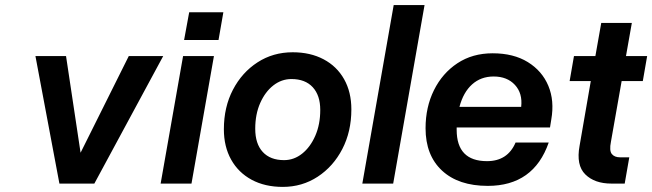

<svg xmlns="http://www.w3.org/2000/svg" viewBox="-20 -720 2558 753"><path d="M119 -500H239L296 -121L485 -500H620L350 0H213Z M722 -672H856L837 -563H702ZM698 -500H819L731 0H610Z M858 -213Q858 -300 893.5 -368Q929 -436 990 -475.5Q1051 -515 1128 -515Q1197 -515 1249 -487.5Q1301 -460 1329.5 -409.5Q1358 -359 1358 -291Q1358 -204 1322.5 -135.5Q1287 -67 1226 -27Q1165 13 1089 13Q1019 13 967 -15Q915 -43 886.5 -94Q858 -145 858 -213ZM1236 -289Q1236 -346 1206.5 -378Q1177 -410 1123 -410Q1084 -410 1052 -385Q1020 -360 1000.5 -316Q981 -272 981 -215Q981 -156 1010.5 -124Q1040 -92 1094 -92Q1133 -92 1165 -117.5Q1197 -143 1216.5 -187.5Q1236 -232 1236 -289Z M1524 -700H1645L1522 0H1401Z M1649 -217Q1649 -300 1682 -366.5Q1715 -433 1774 -472Q1833 -511 1912 -511Q1994 -511 2050 -476.5Q2106 -442 2130.5 -383.5Q2155 -325 2142 -251L2137 -220H1771Q1771 -216 1771 -211Q1771 -88 1890 -88Q1971 -88 2002 -161H2132Q2073 9 1893 9Q1778 9 1713.5 -51Q1649 -111 1649 -217ZM1916 -420Q1866 -420 1831.5 -389Q1797 -358 1782 -301H2024Q2030 -354 1999.5 -387Q1969 -420 1916 -420Z M2448 -103 2430 0H2378Q2312 0 2275.5 -36Q2239 -72 2253 -148L2297 -402H2214L2231 -500H2315L2338 -630H2458L2435 -500H2518L2501 -402H2418L2376 -164Q2369 -129 2379.5 -116Q2390 -103 2412 -103Z"/></svg>

Font: Overused Grotesk SemiBold
Style: Italic
Weight: 600
Italic angle: -10°
Version: Version 0.003